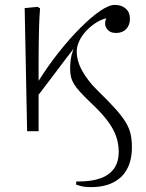

<svg xmlns="http://www.w3.org/2000/svg" viewBox="-20 -537 599 786"><path d="M352 229Q340 229 330 228Q320 227 310.5 224.5Q301 222 292 219V206H301Q356 206 392.5 192.5Q429 179 447.5 152Q466 125 466 85Q466 51 455 20Q444 -11 419 -44Q394 -77 351 -117Q325 -142 308.5 -160Q292 -178 283 -193Q274 -208 270.5 -223Q267 -238 267 -256Q267 -263 267.5 -270Q268 -277 268.5 -283.5Q269 -290 270 -296.5Q271 -303 272.5 -309.5Q274 -316 276.5 -323Q279 -330 281 -337Q269 -322 250 -297Q231 -272 204 -236Q177 -200 138 -149V0H91L81 -504L133 -509L144 -503Q141 -465 140 -428Q139 -391 138.5 -354.5Q138 -318 138 -280.5Q138 -243 138 -206Q177 -268 221.5 -324Q266 -380 309.5 -423.5Q353 -467 389.5 -492Q426 -517 450 -517Q478 -517 495 -501.5Q512 -486 512 -460Q512 -434 496.5 -418Q481 -402 455 -402Q429 -402 417 -420Q405 -438 415 -462Q393 -457 371.5 -443Q350 -429 332 -409.5Q314 -390 304 -368Q294 -346 294 -326Q294 -308 299.5 -288Q305 -268 316 -248Q327 -228 343.5 -206.5Q360 -185 383 -163Q425 -122 452 -92Q479 -62 494 -37.5Q509 -13 514.5 11Q520 35 520 65Q520 118 500.5 154.5Q481 191 443.5 210Q406 229 352 229Z"/></svg>

Font: Literata ExtraLight
Style: Regular
Weight: 250
Designer: Latin by Veronika Burian and Jose Scaglione. Greek by Irene Vlachou. Cyrillic by Vera Evstafieva.
Foundry: TypeTogether
Version: Version 3.103;gftools[0.9.29]